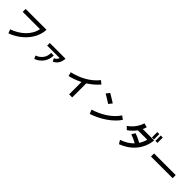

<svg xmlns="http://www.w3.org/2000/svg" viewBox="525 -2880 4950 4950"><g transform="rotate(45 3000.0 -405.0)"><path d="M130 -710V-603H761C707 -332 475 -146 220 -55L260 50C589 -69 878 -360 890 -710Z M1191 -529V-434H1647C1629 -382 1599 -350 1543 -325L1585 -242C1702 -296 1756 -394 1765 -529ZM1159 -40 1199 45C1391 -26 1492 -193 1491 -374H1396C1399 -215 1308 -94 1159 -40Z M2105 -377 2137 -269C2245 -295 2363 -336 2480 -395V55H2592V-458C2699 -525 2802 -609 2890 -713L2801 -785C2628 -567 2374 -440 2105 -377Z M3204 -720 3130 -626C3209 -581 3289 -532 3367 -481L3441 -575C3363 -626 3283 -675 3204 -720ZM3165 -75 3213 35C3484 -50 3783 -243 3925 -460L3831 -528C3686 -311 3438 -158 3165 -75Z M4402 -448 4340 -352C4407 -329 4494 -290 4569 -247C4483 -157 4371 -88 4236 -44L4297 55C4599 -57 4836 -300 4870 -655H4456C4472 -689 4485 -725 4494 -760L4381 -790C4343 -651 4233 -505 4105 -421L4185 -344C4264 -398 4334 -467 4389 -543H4732C4712 -468 4681 -400 4641 -339C4564 -384 4472 -425 4402 -448ZM4775 -670H4849V-865H4775ZM4901 -670H4975V-865H4901Z M5105 -416V-304H5895V-416Z"/></g></svg>

Font: KT Kiyosuna Sans Bold
Style: Regular
Weight: 700
Designer: [Zen Kaku Gothic] Yoshimichi Ohira
Version: Version 1.010;Glyphs 3.1.2 (3151)